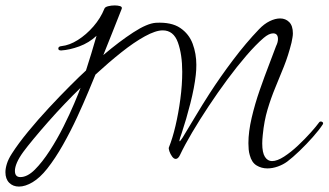

<svg xmlns="http://www.w3.org/2000/svg" viewBox="-29 -611 1212 708"><path d="M41 77Q19 77 5 63Q-9 49 -9 24Q-9 10 -3.5 -7.5Q2 -25 15 -45Q38 -81 74.5 -125.5Q111 -170 152 -214Q193 -258 229.5 -294.5Q266 -331 288 -351Q298 -381 307.5 -413Q317 -445 327 -479Q299 -453 263.5 -440Q228 -427 197 -425H196Q186 -425 186 -432Q186 -440 198 -441Q227 -444 258 -463.5Q289 -483 315.5 -513.5Q342 -544 356 -579Q358 -585 369.5 -588Q381 -591 394 -591Q405 -591 413.5 -588.5Q422 -586 420 -579Q402 -533 385 -490.5Q368 -448 352 -408Q411 -458 462.5 -491.5Q514 -525 546 -527Q603 -530 635.5 -508Q668 -486 681.5 -449.5Q695 -413 695 -372Q695 -362 694.5 -353Q694 -344 693 -335Q688 -289 673 -230Q658 -171 641 -120Q639 -115 635 -102.5Q631 -90 634 -90Q635 -90 644 -103Q669 -144 692.5 -183.5Q716 -223 743 -265Q783 -327 830.5 -390Q878 -453 926 -503Q945 -523 965.5 -533Q986 -543 1004 -543Q1024 -543 1037.5 -529.5Q1051 -516 1051 -488Q1051 -481 1049.5 -472.5Q1048 -464 1046 -454Q1034 -406 1018 -366Q1002 -326 986 -287.5Q970 -249 957.5 -207Q945 -165 940 -114Q939 -105 938.5 -97Q938 -89 938 -82Q938 -48 948 -32.5Q958 -17 974 -17Q993 -17 1018.5 -33.5Q1044 -50 1070 -74.5Q1096 -99 1117 -122.5Q1138 -146 1148 -160Q1150 -163 1154 -163Q1158 -163 1161 -160Q1164 -157 1161 -152Q1148 -132 1124.5 -105.5Q1101 -79 1075.5 -54.5Q1050 -30 1030 -15Q1015 -4 995.5 3Q976 10 957 10Q935 10 917 -1Q899 -12 892 -39Q889 -49 888 -60Q887 -71 887 -83Q887 -125 899 -176.5Q911 -228 929 -279.5Q947 -331 963.5 -373.5Q980 -416 989 -441Q996 -455 996 -467Q996 -488 978 -488Q963 -488 943 -471Q914 -446 879.5 -406Q845 -366 809.5 -318Q774 -270 740.5 -219.5Q707 -169 679.5 -122.5Q652 -76 635 -40Q628 -25 619 -25Q612 -25 605.5 -34Q599 -43 595.5 -53.5Q592 -64 594 -68Q607 -100 618 -146.5Q629 -193 636 -245.5Q643 -298 643 -346Q643 -410 627 -454.5Q611 -499 571 -499Q545 -499 505 -477Q465 -455 418.5 -418Q372 -381 323 -336Q314 -314 296.5 -272Q279 -230 255.5 -179Q232 -128 203.5 -77.5Q175 -27 145 11Q118 45 91 61Q64 77 41 77ZM46 42Q72 42 99.5 14.5Q127 -13 154.5 -55.5Q182 -98 205 -144Q228 -190 244.5 -229Q261 -268 268 -287Q240 -260 209 -227.5Q178 -195 148.5 -161.5Q119 -128 95 -99Q71 -70 57 -51Q41 -29 33.5 -11.5Q26 6 26 19Q26 42 46 42Z"/></svg>

Font: Allura
Style: Regular
Weight: 400
Designer: Robert E. Leuschke
Foundry: Robert E. Leuschke
Version: Version 1.110